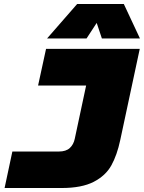

<svg xmlns="http://www.w3.org/2000/svg" viewBox="-20 -943 722 963"><path d="M42 -183H275Q311 -183 330 -200.5Q349 -218 355 -247L412 -514H171L211 -698H681L583 -240Q567 -165 538.5 -113.5Q510 -62 450 -31Q390 0 289 0H3ZM367 -923H601L682 -750H491L465 -828L414 -750H216Z"/></svg>

Font: Azeret Mono Black
Style: Italic
Weight: 900
Italic angle: -12°
Designer: Martin Vácha
Foundry: Displaay
Version: Version 1.000; Glyphs 3.0.3, build 3074